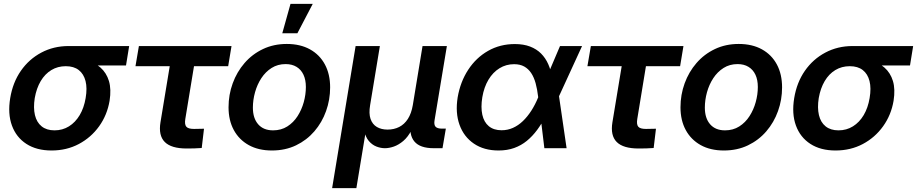

<svg xmlns="http://www.w3.org/2000/svg" viewBox="-20 -758 4690 982"><path d="M243.7 11.7Q167 11.7 115 -22Q63 -55.7 41 -116Q19 -176.3 32.2 -256.3Q45.4 -336.4 86.9 -396Q128.4 -455.6 191.4 -489Q254.4 -522.5 331.1 -522.5H640.6L624.5 -423.3H411.1L315.9 -419.4Q275.4 -419.4 242.7 -399.7Q210 -379.9 188.2 -343.3Q166.5 -306.6 157.7 -256.3Q149.9 -206.5 158.7 -169.4Q167.5 -132.3 192.9 -111.8Q218.3 -91.3 258.8 -91.3Q299.8 -91.3 332.8 -111.8Q365.7 -132.3 387.7 -169.4Q409.7 -206.5 418 -256.3Q426.8 -307.1 417.5 -343.5Q408.2 -379.9 382.8 -399.7Q357.4 -419.4 316.9 -419.4L322.3 -464.8Q375 -464.8 418.9 -452.1Q462.9 -439.5 493.7 -412.6Q524.4 -385.7 537.1 -343.8Q549.8 -301.8 540.5 -242.7Q528.3 -169.9 487.1 -112.3Q445.8 -54.7 383.3 -21.5Q320.8 11.7 243.7 11.7Z M934.6 1.5Q856 1.5 822.8 -31.7Q789.6 -64.9 800.8 -132.8L848.1 -419.4H672.9L690.4 -522.5H1164.1L1147 -419.4H972.2L927.7 -148.9Q923.3 -121.6 932.9 -110.1Q942.4 -98.6 972.2 -98.6Q984.4 -98.6 998 -99.1Q1011.7 -99.6 1023.4 -99.6L1011.7 -1Q992.7 0.5 973.4 1Q954.1 1.5 934.6 1.5Z M1370.6 11.7Q1301.8 11.7 1252.2 -15.9Q1202.6 -43.5 1175.8 -93Q1148.9 -142.6 1148.9 -209Q1148.9 -273.4 1170.2 -331.8Q1191.4 -390.1 1230.7 -435.5Q1270 -481 1325 -507.1Q1379.9 -533.2 1446.8 -533.2Q1515.6 -533.2 1565.4 -505.6Q1615.2 -478 1641.8 -428.2Q1668.5 -378.4 1668.5 -311Q1668.5 -248 1647.7 -189.9Q1627 -131.8 1587.9 -86.4Q1548.8 -41 1493.9 -14.6Q1439 11.7 1370.6 11.7ZM1376.5 -91.3Q1418 -91.3 1449.5 -111.3Q1481 -131.3 1502 -164.1Q1522.9 -196.8 1533.7 -235.8Q1544.4 -274.9 1544.4 -313Q1544.4 -349.6 1532.2 -375.7Q1520 -401.9 1496.8 -416Q1473.6 -430.2 1440.9 -430.2Q1400.4 -430.2 1369.1 -410.4Q1337.9 -390.6 1316.7 -358.2Q1295.4 -325.7 1284.4 -286.1Q1273.4 -246.6 1273.4 -207.5Q1273.4 -153.3 1300.5 -122.3Q1327.6 -91.3 1376.5 -91.3ZM1423.8 -587.9 1465.8 -738.3H1579.6L1501 -587.9Z M1678.7 204.1 1798.8 -522.5H1922.9L1873 -220.2Q1865.7 -177.2 1875.2 -149.7Q1884.8 -122.1 1907.5 -108.6Q1930.2 -95.2 1962.4 -95.2Q1995.1 -95.2 2021.7 -108.6Q2048.3 -122.1 2066.2 -149.9Q2084 -177.7 2091.3 -220.2L2141.1 -522.5H2265.6L2202.6 -143.1Q2198.7 -120.1 2207.5 -110.1Q2216.3 -100.1 2241.2 -100.1H2260.3L2243.2 0H2198.2Q2128.4 0 2099.6 -34.2Q2070.8 -68.4 2081.5 -133.3L2089.8 -182.6H2112.3Q2103.5 -128.4 2085 -92.8Q2066.4 -57.1 2042.7 -37.1Q2019 -17.1 1994.6 -8.5Q1970.2 0 1948.7 0Q1927.2 0 1905.3 -8.5Q1883.3 -17.1 1866.2 -37.1Q1849.1 -57.1 1842.3 -92.8Q1835.4 -128.4 1844.2 -182.6H1866.7L1802.7 204.1Z M2529.8 11.7Q2455.6 11.7 2404.1 -23.2Q2352.5 -58.1 2330.3 -119.6Q2308.1 -181.2 2320.8 -260.3Q2334.5 -339.8 2374.8 -401.4Q2415 -462.9 2476.3 -497.8Q2537.6 -532.7 2613.3 -532.7Q2657.7 -532.7 2690.9 -520Q2724.1 -507.3 2747.1 -484.4Q2770 -461.4 2783.9 -430.2Q2797.9 -398.9 2803.7 -361.3H2834.5L2838.4 -271L2877.9 0H2764.2L2732.4 -262.7Q2728 -301.3 2719.5 -332.3Q2710.9 -363.3 2696.5 -384.8Q2682.1 -406.2 2660.9 -418Q2639.6 -429.7 2609.4 -429.7Q2568.4 -429.7 2534.7 -408.9Q2501 -388.2 2478.3 -350.3Q2455.6 -312.5 2446.8 -260.7Q2438.5 -209.5 2446.8 -171.4Q2455.1 -133.3 2480.2 -112.5Q2505.4 -91.8 2545.4 -91.8Q2576.2 -91.8 2603.5 -104Q2630.9 -116.2 2654.3 -138.7Q2677.7 -161.1 2697.5 -191.9Q2717.3 -222.7 2732.4 -259.8L2844.2 -522.5H2957L2836.4 -259.8L2800.8 -164.1H2770.5Q2751 -125.5 2727.3 -93.5Q2703.6 -61.5 2674.8 -37.8Q2646 -14.2 2610.1 -1.2Q2574.2 11.7 2529.8 11.7Z M3246.1 1.5Q3167.5 1.5 3134.3 -31.7Q3101.1 -64.9 3112.3 -132.8L3159.7 -419.4H2984.4L3002 -522.5H3475.6L3458.5 -419.4H3283.7L3239.3 -148.9Q3234.9 -121.6 3244.4 -110.1Q3253.9 -98.6 3283.7 -98.6Q3295.9 -98.6 3309.6 -99.1Q3323.2 -99.6 3335 -99.6L3323.2 -1Q3304.2 0.5 3284.9 1Q3265.6 1.5 3246.1 1.5Z M3682.1 11.7Q3613.3 11.7 3563.7 -15.9Q3514.2 -43.5 3487.3 -93Q3460.4 -142.6 3460.4 -209Q3460.4 -273.4 3481.7 -331.8Q3502.9 -390.1 3542.2 -435.5Q3581.5 -481 3636.5 -507.1Q3691.4 -533.2 3758.3 -533.2Q3827.1 -533.2 3877 -505.6Q3926.8 -478 3953.4 -428.2Q3980 -378.4 3980 -311Q3980 -248 3959.2 -189.9Q3938.5 -131.8 3899.4 -86.4Q3860.4 -41 3805.4 -14.6Q3750.5 11.7 3682.1 11.7ZM3688 -91.3Q3729.5 -91.3 3761 -111.3Q3792.5 -131.3 3813.5 -164.1Q3834.5 -196.8 3845.2 -235.8Q3856 -274.9 3856 -313Q3856 -349.6 3843.8 -375.7Q3831.5 -401.9 3808.3 -416Q3785.2 -430.2 3752.4 -430.2Q3711.9 -430.2 3680.7 -410.4Q3649.4 -390.6 3628.2 -358.2Q3606.9 -325.7 3595.9 -286.1Q3585 -246.6 3585 -207.5Q3585 -153.3 3612.1 -122.3Q3639.2 -91.3 3688 -91.3Z M4253.4 11.7Q4176.8 11.7 4124.8 -22Q4072.8 -55.7 4050.8 -116Q4028.8 -176.3 4042 -256.3Q4055.2 -336.4 4096.7 -396Q4138.2 -455.6 4201.2 -489Q4264.2 -522.5 4340.8 -522.5H4650.4L4634.3 -423.3H4420.9L4325.7 -419.4Q4285.2 -419.4 4252.4 -399.7Q4219.7 -379.9 4198 -343.3Q4176.3 -306.6 4167.5 -256.3Q4159.7 -206.5 4168.5 -169.4Q4177.2 -132.3 4202.6 -111.8Q4228 -91.3 4268.6 -91.3Q4309.6 -91.3 4342.5 -111.8Q4375.5 -132.3 4397.5 -169.4Q4419.4 -206.5 4427.7 -256.3Q4436.5 -307.1 4427.2 -343.5Q4418 -379.9 4392.6 -399.7Q4367.2 -419.4 4326.7 -419.4L4332 -464.8Q4384.8 -464.8 4428.7 -452.1Q4472.7 -439.5 4503.4 -412.6Q4534.2 -385.7 4546.9 -343.8Q4559.6 -301.8 4550.3 -242.7Q4538.1 -169.9 4496.8 -112.3Q4455.6 -54.7 4393.1 -21.5Q4330.6 11.7 4253.4 11.7Z"/></svg>

Font: Inter 28pt SemiBold
Style: Italic
Weight: 600
Italic angle: -9.3988°
Designer: Rasmus Andersson
Foundry: rsms
Version: Version 4.001;git-66647c0bb